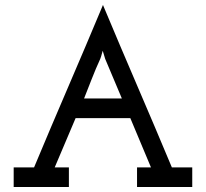

<svg xmlns="http://www.w3.org/2000/svg" viewBox="-20 -752 828 772"><path d="M257 0H35V-79H117Q186 -244 255.5 -405.5Q325 -567 394 -732Q463 -567 532.5 -405.5Q602 -244 671 -79H753V0H531V-79H587Q566 -129 545.5 -178Q525 -227 504 -277H284L200 -79H257ZM383 -515Q365 -476 348.5 -433.5Q332 -391 318 -356H470L403 -515L393 -548Q389 -532 386.5 -525Q384 -518 383 -515Z"/></svg>

Font: Josefin Slab
Style: Bold
Weight: 700
Designer: Santiago Orozco
Foundry: Typemade
Version: Version 2.000